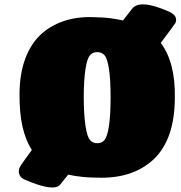

<svg xmlns="http://www.w3.org/2000/svg" viewBox="-20 -799 821 873"><path d="M421.9 8.8Q354 8.8 290 -4.9L253.9 40Q225.6 75.7 90.8 17.1Q72.3 8.8 67.4 -7.8Q62.5 -24.4 69.8 -38.1Q74.2 -48.8 125 -117.2Q67.4 -204.6 68.8 -370.1Q68.8 -463.9 95.9 -534.9Q123 -606 172.9 -648.9Q270.5 -730.5 421.9 -720.2Q474.6 -720.2 539.1 -706.1L581.1 -759.8Q616.2 -803.7 744.1 -748Q791.5 -728.5 777.8 -694.8Q775.4 -689.5 710.9 -604Q777.8 -514.6 774.9 -356Q774.9 -166.5 679.2 -75.2Q583.5 14.6 421.9 8.8ZM389.2 -162.1Q401.4 -147.9 422.1 -147.9Q442.9 -147.9 455.1 -162.1Q467.8 -178.2 475.1 -224.1Q482.9 -275.9 482.9 -356.9Q482.9 -438.5 475.1 -487.8Q467.8 -533.7 455.1 -547.9Q442.9 -562 422.1 -562Q401.4 -562 389.2 -547.9Q376.5 -533.7 369.1 -487.8Q360.8 -435.5 360.8 -356.9Q360.8 -278.8 369.1 -224.1Q376.5 -177.7 389.2 -162.1Z"/></svg>

Font: GGS TheRock Black
Style: Regular
Weight: 900
Designer: Rodrigo Fuenzalida (2012); Goodgame Studios (2014)
Foundry: Rodrigo Fuenzalida,2012;  GGS,2014
Version: Version 1.002 | FøM Mod